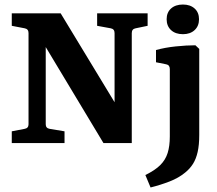

<svg xmlns="http://www.w3.org/2000/svg" viewBox="-20 -632 960 848"><path d="M579 -507Q562 -504 562 -486V0H437L155 -469L182 -471V-83Q182 -66 199 -63L265 -52V0H32V-52L89 -63Q106 -66 106 -83V-486Q106 -504 89 -507L32 -518V-573H248L513 -136L486 -134V-486Q486 -504 469 -507L409 -518V-573H632V-518ZM860 -416V-36Q860 8 853 39Q846 70 832.5 91.5Q819 113 798 130Q769 154 729 169.5Q689 185 645 196L622 141Q665 120 688 97Q711 74 720.5 43.5Q730 13 730 -29V-327Q730 -345 714 -348L669 -357V-411Q708 -422 756 -427Q804 -432 843 -432ZM859 -547Q859 -517 839.5 -499Q820 -481 788 -481Q755 -481 735.5 -499Q716 -517 716 -547Q716 -577 735.5 -594.5Q755 -612 788 -612Q820 -612 839.5 -594.5Q859 -577 859 -547Z"/></svg>

Font: Rasa
Style: Regular
Weight: 400
Designer: Anna Giedrys (Yrsa+Rasa design), David Brezina (Yrsa art-direction, Rasa art-direction, design)
Foundry: Rosetta Type Foundry
Version: Version 2.004